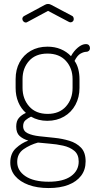

<svg xmlns="http://www.w3.org/2000/svg" viewBox="-20 -714 486 971"><path d="M226 237Q168 237 124.5 221Q81 205 56.5 176Q32 147 32 108Q32 62 60.5 35.5Q89 9 123 -3Q96 -11 79 -26.5Q62 -42 62 -74Q62 -102 75.5 -117.5Q89 -133 111 -143Q86 -165 72.5 -197.5Q59 -230 59 -269V-314Q59 -362 79 -399Q99 -436 135.5 -457Q172 -478 220 -478Q257 -478 287 -465.5Q317 -453 339 -430Q353 -456 374 -473.5Q395 -491 414 -491Q425 -491 430 -485Q435 -479 435 -471Q435 -462 429.5 -457Q424 -452 417 -452Q404 -452 387.5 -443Q371 -434 357 -406Q370 -388 376 -364Q382 -340 382 -314V-269Q382 -222 361.5 -184Q341 -146 304 -124.5Q267 -103 219 -103Q173 -103 137 -124Q122 -117 109.5 -106.5Q97 -96 97 -76Q97 -51 120 -40Q143 -29 179 -25Q215 -21 255 -17Q295 -13 331 -2Q367 9 390 33Q413 57 413 102Q413 145 390 175Q367 205 325.5 221Q284 237 226 237ZM226 205Q300 205 339 177Q378 149 378 103Q378 67 355.5 48.5Q333 30 299 22.5Q265 15 230.5 12.5Q196 10 172 7Q132 18 99.5 40.5Q67 63 67 105Q67 149 108.5 177Q150 205 226 205ZM221 -138Q280 -138 313.5 -175.5Q347 -213 347 -269V-314Q347 -369 313.5 -406Q280 -443 220 -443Q160 -443 127 -406Q94 -369 94 -314V-270Q94 -214 127.5 -176Q161 -138 221 -138ZM111 -600Q104 -600 98.5 -605.5Q93 -611 93 -619Q93 -623 95.5 -627Q98 -631 102 -633L206 -689Q214 -694 223 -694Q232 -694 240 -689L344 -634Q349 -632 351 -627Q353 -622 353 -617Q353 -610 348 -605.5Q343 -601 336 -601Q334 -601 331.5 -602Q329 -603 327 -604L223 -659L119 -603Q117 -602 115 -601Q113 -600 111 -600Z"/></svg>

Font: Dosis ExtraLight
Style: Regular
Weight: 250
Designer: EdgarTolentino, PabloImpallari, IginoMarini
Foundry: EdgarTolentino, PabloImpallari, IginoMarini
Version: Version 3.001; ttfautohint (v1.8.2)